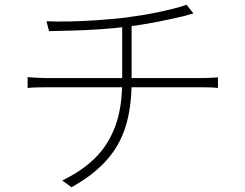

<svg xmlns="http://www.w3.org/2000/svg" viewBox="-20 -767 1040 814"><path d="M177 -677Q214 -675 272 -676Q330 -677 393 -681.5Q456 -686 509 -692Q540 -696 578 -702Q616 -708 653.5 -716Q691 -724 722 -732Q753 -740 771 -747L800 -710Q791 -708 781 -705Q771 -702 761 -699Q733 -693 693 -684Q653 -675 607 -667Q561 -659 520 -654Q464 -647 405 -643Q346 -639 289.5 -637.5Q233 -636 188 -635ZM244 -2Q326 -41 382.5 -96.5Q439 -152 468.5 -231.5Q498 -311 498 -422Q498 -422 498 -455Q498 -488 498 -543Q498 -598 498 -665L538 -672Q538 -651 538 -619Q538 -587 538 -553Q538 -519 538 -489Q538 -459 538 -440.5Q538 -422 538 -422Q538 -311 512 -229Q486 -147 429.5 -85Q373 -23 283 27ZM97 -440Q111 -439 135 -437.5Q159 -436 181 -436Q195 -436 234 -436Q273 -436 328.5 -436Q384 -436 447 -436Q510 -436 573 -436Q636 -436 690.5 -436Q745 -436 783 -436Q821 -436 833 -436Q844 -436 856.5 -436.5Q869 -437 881 -437.5Q893 -438 904 -439V-394Q890 -396 871 -396.5Q852 -397 834 -397Q822 -397 784 -397Q746 -397 691.5 -397Q637 -397 574 -397Q511 -397 448 -397Q385 -397 329.5 -397Q274 -397 235.5 -397Q197 -397 183 -397Q158 -397 136 -396.5Q114 -396 97 -394Z"/></svg>

Font: Noto Sans JP ExtraLight
Style: Regular
Weight: 250
Designer: Ryoko NISHIZUKA  (kana, bopomofo & ideographs); Paul D. Hunt (Latin, Greek & Cyrillic); Sandoll Communications , Soo-you
Foundry: Adobe
Version: Version 2.004-H2;hotconv 1.0.118;makeotfexe 2.5.65603